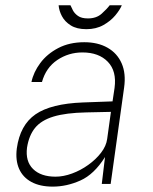

<svg xmlns="http://www.w3.org/2000/svg" viewBox="-20 -684 570 714"><path d="M176 10Q129 10 97 -7.2Q65 -24.5 51 -56.2Q37 -88 42.5 -132Q54.5 -219 112 -258.8Q169.5 -298.5 288.5 -303L398.5 -307L406 -357Q414.5 -419.5 381 -454.2Q347.5 -489 286.5 -489Q235 -489 193 -460.8Q151 -432.5 136 -379H97Q104.5 -415.5 129.8 -449.5Q155 -483.5 196.5 -505.2Q238 -527 293.5 -527Q344 -527 380 -506.5Q416 -486 432.5 -448.2Q449 -410.5 441.5 -358L391.5 0H358.5L370.5 -100Q330 -35.5 279 -12.8Q228 10 176 10ZM186.5 -27Q216 -27 248 -38.8Q280 -50.5 308.2 -70.8Q336.5 -91 355.8 -116Q375 -141 378.5 -167L392.5 -268L301 -266Q225 -264.5 179 -250.5Q133 -236.5 110.2 -208.2Q87.5 -180 80.5 -135Q74 -84 103 -55.5Q132 -27 186.5 -27ZM301 -575.5Q265.5 -575.5 243.2 -589.5Q221 -603.5 210.2 -624Q199.5 -644.5 198 -664.5H242Q245 -657.5 251 -645.8Q257 -634 270 -624.8Q283 -615.5 307 -615.5Q338.5 -615.5 358 -633Q377.5 -650.5 388 -664.5H433Q426 -647.5 408.8 -626.8Q391.5 -606 364.5 -590.8Q337.5 -575.5 301 -575.5Z"/></svg>

Font: Public Sans Thin
Style: Italic
Weight: 100
Italic angle: -8°
Designer: The Public Sans project authors (U.S. Web Design System). Libre Franklin designed by Pablo Impallari and Rodrigo Fuenzal
Version: Version 2.000